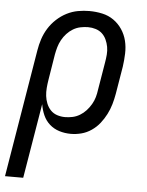

<svg xmlns="http://www.w3.org/2000/svg" viewBox="-81 -571 634 830"><g transform="rotate(5 236.0 -156.5)"><path d="M51 215H-28L64 -339Q68 -364 76 -388.5Q84 -413 98 -435.5Q112 -458 132 -476.5Q152 -495 175.5 -507Q199 -519 224 -523.5Q249 -528 273 -528Q302 -528 329.5 -522Q357 -516 379 -500.5Q401 -485 416 -462.5Q431 -440 437.5 -413.5Q444 -387 443 -358Q442 -329 438 -301L418 -181Q414 -158 407.5 -135.5Q401 -113 390 -91.5Q379 -70 364 -51Q349 -32 328.5 -18Q308 -4 285 2Q262 8 239 8Q213 8 189 0.5Q165 -7 147 -23Q129 -39 119 -61.5Q109 -84 105 -109ZM208 -62Q224 -62 240.5 -65.5Q257 -69 272 -78Q287 -87 299 -100Q311 -113 320 -128.5Q329 -144 333.5 -160Q338 -176 340 -192L360 -312Q363 -329 364.5 -346.5Q366 -364 363 -380.5Q360 -397 353 -412Q346 -427 334.5 -437.5Q323 -448 307 -453Q291 -458 274 -458Q258 -458 241 -454.5Q224 -451 209 -442Q194 -433 182 -420Q170 -407 161.5 -391.5Q153 -376 148.5 -360Q144 -344 141 -328L123 -217Q120 -199 118.5 -181Q117 -163 119 -146Q121 -129 127.5 -113Q134 -97 145.5 -85Q157 -73 173.5 -67.5Q190 -62 208 -62Z"/></g></svg>

Font: Iosevka
Style: Italic
Weight: 400
Italic angle: -9°
Monospace: yes
Designer: Belleve Invis
Foundry: Belleve Invis
Version: Version 32.5.0; ttfautohint (v1.8.4)